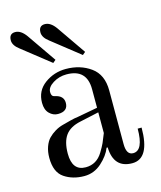

<svg xmlns="http://www.w3.org/2000/svg" viewBox="-106 -761 712 851"><g transform="rotate(-15 250.0 -336.0)"><path d="M180 -684Q206 -684 229 -652L321 -519L308 -508L180 -609Q152 -630 152 -653Q152 -684 180 -684ZM44 -684Q70 -684 93 -652L185 -519L172 -508L44 -609Q16 -630 16 -653Q16 -684 44 -684ZM308 -245 221 -226Q173 -216 151.5 -186.5Q130 -157 130 -103Q130 -24 192 -24Q217 -24 236.5 -35.5Q256 -47 270 -70Q284 -93 291 -108.5Q298 -124 308 -150ZM46 -106Q46 -134 54 -156.5Q62 -179 75 -192.5Q88 -206 105.5 -216.5Q123 -227 142 -232L180 -242Q199 -247 216 -249L308 -266V-351Q308 -444 215 -444Q181 -444 153 -426.5Q125 -409 125 -387Q125 -377 128 -372Q131 -366 141 -364Q180 -356 180 -323Q180 -284 134 -284Q112 -284 95 -301Q78 -318 78 -350Q78 -405 121 -436.5Q164 -468 218 -468Q284 -468 332 -433.5Q380 -399 380 -326V-80Q380 -30 411 -30Q458 -30 458 -130H476Q476 12 396 12Q311 12 308 -84H303Q290 -50 255.5 -19Q221 12 176 12Q123 12 84.5 -14Q46 -40 46 -106Z"/></g></svg>

Font: Old Standard TT
Style: Regular
Weight: 400
Designer: Alexey Kryukov <alexios@thessalonica.org.ru>
Version: Version 1.0